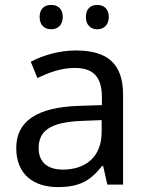

<svg xmlns="http://www.w3.org/2000/svg" viewBox="-20 -750 601 780"><path d="M141 -681C141 -647 162 -631 188 -631C213 -631 235 -647 235 -681C235 -716 213 -730 188 -730C162 -730 141 -716 141 -681ZM329 -681C329 -647 350 -631 375 -631C400 -631 422 -647 422 -681C422 -716 400 -730 375 -730C350 -730 329 -716 329 -681ZM288 -545C218 -545 152 -524 105 -499L132 -433C176 -454 227 -474 283 -474C353 -474 394 -444 394 -355V-323L303 -320C128 -315 46 -256 46 -149C46 -40 118 10 215 10C305 10 348 -17 395 -76H399L416 0H480V-365C480 -490 418 -545 288 -545ZM314 -259 393 -262V-214C393 -110 325 -61 235 -61C177 -61 137 -88 137 -148C137 -216 180 -254 314 -259Z"/></svg>

Font: Noto Sans Bhaiksuki
Style: Regular
Weight: 400
Designer: Monotype Design Team
Foundry: Monotype Imaging Inc.
Version: Version 2.002